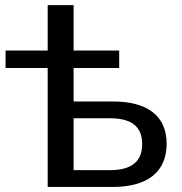

<svg xmlns="http://www.w3.org/2000/svg" viewBox="-20 -739 718 759"><path d="M425.8 0C564.5 0 638.7 -60.5 638.7 -170.9C638.7 -279.8 564.5 -337.9 425.3 -337.9H271V-470.2H451.2V-539.1H271V-718.8H168.5V-539.1H2V-470.2H168.5V0ZM271 -271.5H414.1C498.5 -271.5 542 -240.2 542 -169.4C542 -99.1 498.5 -66.4 414.1 -66.4H271Z"/></svg>

Font: Winston
Style: Regular
Weight: 400
Designer: Vernon Adams, Kim Jin-seong, David Berlow, Cristiano Sobral
Foundry: The Winston Project Authors
Version: Version 3.004